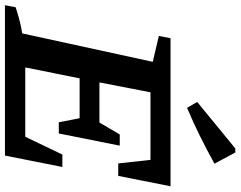

<svg xmlns="http://www.w3.org/2000/svg" viewBox="-136 -832 947 756"><g transform="rotate(90 337.0 -453.5)"><path d="M-21 0 -13 -42Q40 -60 90 -68L202 -582L100 -606L109 -652H692L651 -446H602L588 -573H322L283 -372H441L488 -452H532L484 -212H440L424 -294H267L224 -80H497L567 -226H616L571 0ZM383 -717 360 -757 543 -907H559L603 -825Q549 -795 494.5 -768Q440 -741 383 -717Z"/></g></svg>

Font: Piazzolla SC SemiBold
Style: Italic
Weight: 600
Italic angle: -11.3°
Designer: Juan Pablo del Peral
Foundry: Huerta Tipografica
Version: Version 1.330